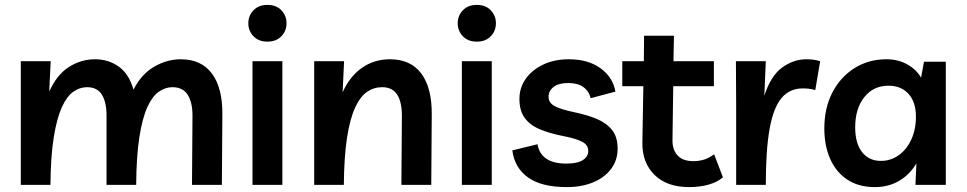

<svg xmlns="http://www.w3.org/2000/svg" viewBox="-20 -755 3947 784"><path d="M65 0V-505H187L181 -381Q212 -450 261.5 -481.5Q311 -513 368 -513Q423 -513 465 -483Q507 -453 525 -389Q557 -452 609.5 -482.5Q662 -513 718 -513Q802 -513 845.5 -454.5Q889 -396 888 -287L886 0H764L766 -283Q766 -338 746 -368.5Q726 -399 684 -399Q655 -399 628.5 -380.5Q602 -362 581.5 -317Q561 -272 549 -194.5Q537 -117 536 0H415V-283Q415 -338 396 -368.5Q377 -399 335 -399Q306 -399 279.5 -380.5Q253 -362 232.5 -317Q212 -272 199.5 -194.5Q187 -117 186 0Z M1133 -505V0H1011V-505ZM1072 -585Q1036 -585 1015 -607Q994 -629 994 -660Q994 -691 1015 -713Q1036 -735 1072 -735Q1108 -735 1129 -713Q1150 -691 1150 -660Q1150 -629 1129 -607Q1108 -585 1072 -585Z M1263 0V-505H1385L1379 -378Q1408 -443 1458 -478Q1508 -513 1572 -513Q1657 -513 1700.5 -454.5Q1744 -396 1743 -287L1741 0H1619L1621 -277Q1622 -336 1602.5 -367.5Q1583 -399 1540 -399Q1507 -399 1479 -380Q1451 -361 1430 -315.5Q1409 -270 1397 -192.5Q1385 -115 1384 0Z M1988 -505V0H1866V-505ZM1927 -585Q1891 -585 1870 -607Q1849 -629 1849 -660Q1849 -691 1870 -713Q1891 -735 1927 -735Q1963 -735 1984 -713Q2005 -691 2005 -660Q2005 -629 1984 -607Q1963 -585 1927 -585Z M2295 9Q2191 9 2136 -30.5Q2081 -70 2072 -141L2175 -166Q2181 -128 2210 -107.5Q2239 -87 2293 -87Q2337 -87 2359.5 -101Q2382 -115 2382 -139Q2382 -163 2357.5 -176Q2333 -189 2282 -199Q2225 -210 2184.5 -227Q2144 -244 2122.5 -273.5Q2101 -303 2101 -351Q2101 -397 2127 -433.5Q2153 -470 2198.5 -491.5Q2244 -513 2303 -513Q2382 -513 2432.5 -476Q2483 -439 2493 -381L2392 -354Q2385 -383 2362 -399.5Q2339 -416 2300 -416Q2261 -416 2240.5 -400Q2220 -384 2220 -360Q2220 -336 2243.5 -322.5Q2267 -309 2324 -297Q2377 -286 2416.5 -269.5Q2456 -253 2479 -224.5Q2502 -196 2502 -148Q2502 -101 2475.5 -65.5Q2449 -30 2402 -10.5Q2355 9 2295 9Z M2794 9Q2703 9 2652.5 -41Q2602 -91 2603 -172L2607 -403H2521V-505H2609L2610 -609H2732L2730 -505H2895V-403H2729L2726 -185Q2725 -144 2746.5 -120.5Q2768 -97 2811 -97Q2834 -97 2854 -103Q2874 -109 2896 -125L2932 -31Q2909 -11 2873 -1Q2837 9 2794 9Z M3309 -387Q3289 -394 3258 -394Q3204 -394 3171 -354.5Q3138 -315 3122.5 -228.5Q3107 -142 3107 0H2986V-326L2985 -505H3107L3101 -364Q3127 -445 3173.5 -479Q3220 -513 3273 -513Q3289 -513 3303 -511Q3317 -509 3329 -505Z M3842 -503V0H3718L3722 -88Q3695 -42 3651.5 -16.5Q3608 9 3552 9Q3486 9 3440 -21.5Q3394 -52 3370 -106Q3346 -160 3346 -230Q3346 -314 3379 -377.5Q3412 -441 3469.5 -477Q3527 -513 3599 -513Q3647 -513 3684 -492.5Q3721 -472 3741 -438L3753 -503ZM3608 -405Q3546 -405 3509 -358Q3472 -311 3472 -235Q3472 -170 3500 -134Q3528 -98 3577 -98Q3617 -98 3649.5 -121Q3682 -144 3701 -185Q3720 -226 3720 -279Q3720 -338 3690 -371.5Q3660 -405 3608 -405Z"/></svg>

Font: Livvic SemiBold
Style: Regular
Weight: 600
Designer: Jacques Le Bailly, Baron von Fonthausen
Version: Version 1.001; ttfautohint (v1.8.2)